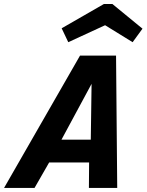

<svg xmlns="http://www.w3.org/2000/svg" viewBox="-60 -930 725 950"><path d="M245.1 -790 454.1 -910.2H496.1L645 -788.1L596.2 -721.2L460 -805.2L277.8 -721.2ZM110.8 0H-40L335.9 -654.8H514.2L520 0H379.9L380.9 -126H183.1ZM244.1 -238.8H389.2L393.1 -515.1Z"/></svg>

Font: IntelOne Mono Bold
Style: Italic
Weight: 700
Italic angle: -16°
Designer: Fred Shallcrass
Foundry: Frere-Jones Type LLC
Version: Version 1.200;hotconv 1.1.0;makeotfexe 2.6.0;FJTRelease1.2